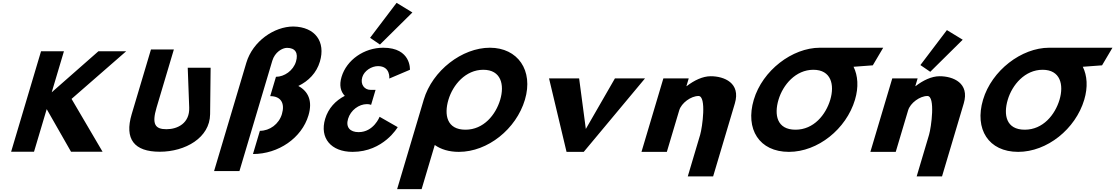

<svg xmlns="http://www.w3.org/2000/svg" viewBox="-20 -1060 7784 1340"><path d="M695.9 -0.9 479.4 -369.8 860.5 -702.1H666.7L340.9 -415.7L426.2 -702.1H266.4L57.6 -0.9H217.4L306 -298.4L475.8 -0.9Z M1450 -587.5H1290.2L1300.5 -309.5C1304.6 -200.5 1219.8 -158.2 1141.6 -158.2C1063.4 -158.2 1037.8 -192.2 1072.7 -309.5L1193.5 -715H1033.7L899 -262.8C847.4 -89.4 916.3 -1 1094.8 -1C1273.3 -1 1444.6 -98.6 1446.4 -262.8Z M1745.5 15C1923.5 15 2085.9 -97 2132.9 -255C2163 -356 2131 -423 2062 -460C2133.1 -494 2189.1 -551 2212.6 -630C2253.7 -768 2180.6 -872 2027.5 -875C1893.5 -875 1743.9 -772 1699.2 -622L1651 -460L1610.8 -325L1474.1 134H1651.1L1880.4 -636C1897.9 -695 1949.2 -726 1983.2 -726C2041.2 -726 2063.5 -690 2045.6 -630C2026.8 -567 1964 -524 1906 -524L1865.8 -389C1941.8 -389 1969.6 -338 1947.6 -264C1926.8 -194 1862.8 -147 1793.8 -147Z M2562.9 -796.2 2631.7 -749.1 2858.2 -973 2747.9 -1040.2ZM2696.9 -511.8C2696.9 -511.8 2706.6 -598.5 2618.2 -598.5C2573.1 -598.5 2521.8 -566.2 2508.4 -521.2C2493.2 -470.2 2523.8 -432.8 2566.3 -432.8H2601.1L2570 -328.2C2570 -328.2 2557.9 -333.3 2540.9 -333.3C2484.8 -333.3 2427.1 -290.8 2409.1 -230.5C2391.4 -171 2424 -137.8 2482.7 -137.8C2588.1 -137.8 2629.3 -244.9 2629.3 -244.9L2755.7 -172.7C2755.7 -172.7 2656.7 -0.1 2440.8 -0.1C2290.4 -0.1 2209.3 -96.2 2249.3 -230.5C2271.3 -304.4 2322.1 -358 2386.4 -391.1C2357 -420.9 2346.4 -465.1 2363.6 -522.9C2399 -641.9 2521.2 -726.9 2654.7 -726.9C2851 -726.9 2840.9 -573 2840.9 -573Z M3109.7 -363.9C3140.9 -468.5 3229.8 -573 3353 -573C3477.1 -573 3502.1 -468.5 3471 -363.9C3439.9 -259.4 3356 -154.8 3228.5 -154.8C3097.6 -154.8 3078.6 -259.4 3109.7 -363.9ZM2937.2 -363.9C2936 -359.8 2934.8 -355.7 2933.7 -351.7L2751.6 260H2922.6L3014.3 -48.1C3057.3 -17.5 3114 -0.1 3182.5 -0.1C3383.9 -0.1 3582.5 -159.1 3643.5 -363.9C3704.5 -568.8 3593.5 -726.9 3398.9 -726.9C3205.9 -726.9 2998.2 -568.8 2937.2 -363.9Z M4021.8 -513H3811.8L3934 0H4054L4481.8 -513H4271.8L4068.6 -160Z M4457 0H4634L4720.4 -290C4735.5 -341 4802.1 -390 4855.1 -390C4912.1 -390 4881.6 -170 4866.4 -119L4780.1 171H4957.1L5108.6 -338C5151.2 -481 5034.2 -528 4940.2 -528C4884.2 -528 4824.6 -499 4772.7 -459H4770.7L4786.8 -513H4609.8Z M5413.3 -363.9C5444.4 -468.4 5533.2 -572.8 5656.2 -573L5656.2 -573L5656.5 -573H5656.6C5780.7 -573 5805.7 -468.5 5774.6 -363.9C5743.4 -259.4 5659.6 -154.8 5532.1 -154.8C5401.2 -154.8 5382.2 -259.4 5413.3 -363.9ZM5702.1 -727 5702 -726.9C5509.2 -726.6 5301.7 -568.6 5240.8 -363.9C5179.8 -159.1 5278.7 -0.1 5486 -0.1C5687.5 -0.1 5886.1 -159.1 5947.1 -363.9C5973.4 -452.3 5967.7 -531.9 5937.1 -594L6071.4 -604L6144.1 -727Z M6403.6 -605.9 6472.4 -558.9 6698.9 -782.8 6588.6 -850ZM6054.5 0H6231.5L6317.9 -290C6333 -341 6399.6 -390 6452.6 -390C6509.6 -390 6479.1 -170 6463.9 -119L6377.6 171H6554.6L6706.1 -338C6748.7 -481 6631.7 -528 6537.7 -528C6481.7 -528 6422.1 -499 6370.2 -459H6368.2L6384.3 -513H6207.3Z M7013.3 -363.9C7044.4 -468.4 7133.2 -572.8 7256.2 -573L7256.2 -573L7256.5 -573H7256.6C7380.7 -573 7405.7 -468.5 7374.6 -363.9C7343.4 -259.4 7259.6 -154.8 7132.1 -154.8C7001.2 -154.8 6982.2 -259.4 7013.3 -363.9ZM7302.1 -727 7302 -726.9C7109.2 -726.6 6901.7 -568.6 6840.8 -363.9C6779.8 -159.1 6878.7 -0.1 7086 -0.1C7287.5 -0.1 7486.1 -159.1 7547.1 -363.9C7573.4 -452.3 7567.7 -531.9 7537.1 -594L7671.4 -604L7744.1 -727Z"/></svg>

Font: Hussar
Style: BdOblThree
Weight: 700
Foundry: Cannot Into Space Fonts
Version: Version 2.00